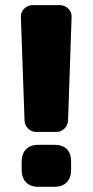

<svg xmlns="http://www.w3.org/2000/svg" viewBox="-20 -720 359 745"><path d="M61 -653.8Q60.1 -672.9 74 -686.5Q87.9 -700.2 106.9 -700.2H211.9Q231 -700.2 244.9 -686.5Q258.8 -672.9 257.8 -653.8L244.1 -252.9Q243.2 -233.9 230 -220.9Q216.8 -208 198.2 -208H121.1Q102.1 -208 89.1 -220.9Q76.2 -233.9 75.2 -252.9ZM189.9 -158.2Q255.9 -158.2 255.9 -91.8V-61Q255.9 -30.3 239 -12.7Q222.2 4.9 189.9 4.9H129.9Q97.7 4.9 80.8 -12.7Q64 -30.3 64 -61V-91.8Q64 -124 81.1 -141.1Q98.1 -158.2 129.9 -158.2Z"/></svg>

Font: Days One
Style: Regular
Weight: 400
Designer: Alexander Kalachev, Alexey Maslov, Jovanny Lemonad
Foundry: Alexander Kalachev, Alexey Maslov, Jovanny Lemonad
Version: Version 1.002